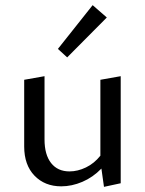

<svg xmlns="http://www.w3.org/2000/svg" viewBox="-20 -719 564 746"><path d="M241 -496 205 -529 340 -699 395 -651ZM449 -423V-7L384 7L374 -64Q341 -30 300 -12.5Q259 5 218 5Q154 5 114 -36.5Q74 -78 74 -150V-409L153 -423V-177Q153 -118 178.5 -85.5Q204 -53 250 -53Q282 -53 314 -68.5Q346 -84 370 -114V-409Z"/></svg>

Font: Ysabeau Infant Medium
Style: Regular
Weight: 500
Designer: Christian Thalmann (Catharsis Fonts)
Version: Version 0.003